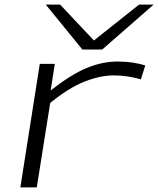

<svg xmlns="http://www.w3.org/2000/svg" viewBox="-20 -810 684 830"><path d="M217 -534 199 -419Q287 -488 354.5 -516Q422 -544 488 -544Q524 -544 556 -539Q588 -534 608 -527L589 -467Q563 -475 532 -479.5Q501 -484 472 -484Q413 -484 345 -457Q277 -430 197 -365L139 0H68L152 -534ZM644 -790 422 -596H336L178 -790H240L386 -635L581 -790Z"/></svg>

Font: Georama ExtraExtended Light
Style: Italic
Weight: 300
Width: 8
Italic angle: -9°
Designer: Jean-Baptiste Levee
Foundry: Production Type
Version: Version 1.000